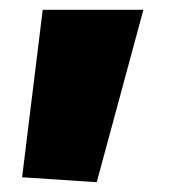

<svg xmlns="http://www.w3.org/2000/svg" viewBox="-20 -216 353 391"><path d="M25 145 67 -196H272L177 155Z"/></svg>

Font: Encode Sans Wide
Style: ExtraBold
Weight: 800
Designer: Pablo Impallari, Andres Torresi
Foundry: Pablo Impallari, Andres Torresi
Version: Version 1.000; ttfautohint (v1.00) -l 8 -r 50 -G 200 -x 14 -